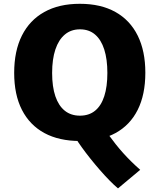

<svg xmlns="http://www.w3.org/2000/svg" viewBox="-20 -742 853 1025"><path d="M609.9 263.7Q589.4 246.6 564.5 221.2Q539.6 195.8 513.2 165.5Q486.8 135.3 461.9 104Q437 72.8 416.3 43.9Q395.5 15.1 381.8 -7.6Q368.2 -30.3 364.3 -43L531.7 -63.5Q545.9 -41.5 562.5 -18.6Q579.1 4.4 597.9 28.1Q616.7 51.8 637.9 75.4Q659.2 99.1 681.9 121.3Q704.6 143.6 728.5 164.6ZM406.7 10.7Q295.4 10.7 217 -31.7Q138.7 -74.2 97.2 -155.3Q55.7 -236.3 55.7 -353Q55.7 -469.7 96.9 -552Q138.2 -634.3 216.6 -678Q294.9 -721.7 406.2 -721.7Q518.1 -721.7 596.2 -678Q674.3 -634.3 715.1 -552Q755.9 -469.7 755.9 -354Q755.9 -236.8 715.1 -155.5Q674.3 -74.2 596.7 -31.7Q519 10.7 406.7 10.7ZM406.7 -124.5Q455.1 -124.5 487.5 -150.9Q520 -177.2 536.6 -228.3Q553.2 -279.3 553.2 -352.5Q553.2 -425.8 536.6 -477.8Q520 -529.8 487.5 -557.6Q455.1 -585.4 406.7 -585.4Q359.4 -585.4 326.2 -557.6Q293 -529.8 275.6 -477.8Q258.3 -425.8 258.3 -352.5Q258.3 -278.8 275.6 -228Q293 -177.2 325.9 -150.9Q358.9 -124.5 406.7 -124.5Z"/></svg>

Font: Comme ExtraBold
Style: Regular
Weight: 800
Version: Version 1.000;gftools[0.9.27]